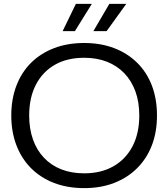

<svg xmlns="http://www.w3.org/2000/svg" viewBox="-20 -958 865 987"><path d="M413 9Q327 9 258 -17.5Q189 -44 140 -93Q91 -142 64.5 -211Q38 -280 38 -364Q38 -449 64.5 -518Q91 -587 140 -635.5Q189 -684 258 -710.5Q327 -737 413 -737Q498 -737 567 -710.5Q636 -684 685.5 -635Q735 -586 761 -517.5Q787 -449 787 -364Q787 -279 760.5 -210.5Q734 -142 684.5 -93Q635 -44 566.5 -17.5Q498 9 413 9ZM413 -67Q500 -67 563.5 -103.5Q627 -140 661.5 -206.5Q696 -273 696 -364Q696 -434 676 -488.5Q656 -543 619 -581.5Q582 -620 530 -640.5Q478 -661 413 -661Q325 -661 262 -625Q199 -589 164.5 -522.5Q130 -456 130 -364Q130 -296 149.5 -241Q169 -186 206 -147Q243 -108 295 -87.5Q347 -67 413 -67ZM302 -798 370 -938H452L365 -798ZM460 -798 542 -938H629L528 -798Z"/></svg>

Font: Mona Sans SemiExpanded
Style: Regular
Weight: 400
Width: 6
Designer: Deni Anggara
Foundry: GitHub
Version: Version 2.000